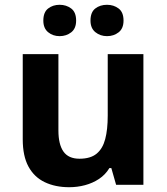

<svg xmlns="http://www.w3.org/2000/svg" viewBox="-20 -772 697 802"><path d="M579 -546V0H465L445 -70H437Q420 -42 393.5 -24.5Q367 -7 335 1.5Q303 10 269 10Q211 10 167 -11Q123 -32 99 -76Q75 -120 75 -190V-546H224V-227Q224 -169 245 -139Q266 -109 312 -109Q358 -109 383.5 -130Q409 -151 419.5 -191Q430 -231 430 -289V-546ZM161 -686Q161 -721 181 -736.5Q201 -752 229 -752Q257 -752 277.5 -736.5Q298 -721 298 -686Q298 -653 277.5 -637Q257 -621 229 -621Q201 -621 181 -637.5Q161 -654 161 -686ZM358 -686Q358 -721 378 -736.5Q398 -752 427 -752Q455 -752 475.5 -736.5Q496 -721 496 -686Q496 -653 475.5 -637Q455 -621 427 -621Q399 -621 378.5 -637.5Q358 -654 358 -686Z"/></svg>

Font: Noto Sans Devanagari
Style: Bold
Weight: 700
Version: Version 2.003